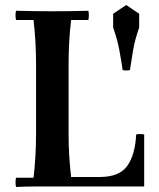

<svg xmlns="http://www.w3.org/2000/svg" viewBox="-20 -745 634 767"><path d="M44 2Q40 -17 44 -35H114Q119 -78 121.5 -121.5Q124 -165 124 -210V-490Q124 -535 121.5 -578.5Q119 -622 114 -665H44Q40 -684 44 -702Q79 -701 117 -700.5Q155 -700 189 -700Q224 -700 261.5 -700.5Q299 -701 333 -702Q337 -684 333 -665H264Q259 -622 256.5 -578.5Q254 -535 254 -490V-210Q254 -165 256.5 -124Q259 -83 264 -38H379Q457 -38 488.5 -82.5Q520 -127 524 -208Q540 -211 556 -208V0H189Q155 0 117 0Q79 0 44 2ZM432 -690 484 -725 536 -690V-635Q519 -587 512 -546Q505 -505 499 -465Q484 -462 470 -465Q464 -505 456.5 -546Q449 -587 432 -635Z"/></svg>

Font: Poltawski Nowy SemiBold
Style: Regular
Weight: 600
Version: Version 1.001;gftools[0.9.25]